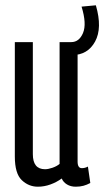

<svg xmlns="http://www.w3.org/2000/svg" viewBox="-20 -695 394 725"><path d="M123 10Q88 10 62 -15Q36 -40 36 -104V-536H104V-113Q104 -56 150 -56Q162 -56 178 -61.5Q194 -67 205 -76V-536H273V-85Q273 -60 289 -60Q301 -60 312 -66L321 -4Q308 3 295 6.5Q282 10 266 10Q247 10 233 1.5Q219 -7 213 -21Q194 -7 170.5 1.5Q147 10 123 10ZM244 -487V-536H249Q279 -536 293.5 -570.5Q308 -605 288 -670L342 -675Q367 -589 339 -538Q311 -487 252 -487Z"/></svg>

Font: Georama ExtraCondensed
Style: Regular
Weight: 400
Width: 2
Designer: Jean-Baptiste Levee
Foundry: Production Type
Version: Version 1.000